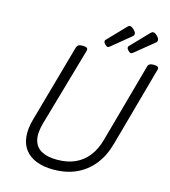

<svg xmlns="http://www.w3.org/2000/svg" viewBox="-174 -1405 1379 1560"><g transform="rotate(15 516.0 -625.0)"><path d="M422 19Q339 19 279 -4.5Q219 -28 184 -72.5Q149 -117 142 -182.5Q135 -248 159 -333L343 -988Q348 -1002 359.5 -1008.5Q371 -1015 394 -1015Q417 -1015 428 -1008Q439 -1001 435 -985L245 -323Q220 -235 234.5 -178Q249 -121 299 -93.5Q349 -66 430 -66Q517 -66 582 -95.5Q647 -125 691 -182Q735 -239 758 -323L942 -988Q946 -1002 957.5 -1008.5Q969 -1015 992 -1015Q1039 -1015 1031 -985L845 -313Q815 -204 756 -130.5Q697 -57 613 -19Q529 19 422 19ZM592 -1058Q581 -1058 568 -1071.5Q555 -1085 555 -1095Q555 -1099 556 -1103Q557 -1107 564 -1113L703 -1258Q708 -1263 712.5 -1266Q717 -1269 723 -1269Q733 -1269 745.5 -1260Q758 -1251 767.5 -1239Q777 -1227 777 -1217Q777 -1210 774.5 -1204.5Q772 -1199 762 -1192L611 -1068Q605 -1064 600.5 -1061Q596 -1058 592 -1058ZM787 -1058Q776 -1058 763 -1071.5Q750 -1085 750 -1095Q750 -1099 751 -1103Q752 -1107 759 -1113L898 -1258Q904 -1263 908.5 -1266Q913 -1269 919 -1269Q929 -1269 941.5 -1260Q954 -1251 963 -1239Q972 -1227 972 -1217Q972 -1210 970 -1204.5Q968 -1199 957 -1191L806 -1068Q801 -1064 796 -1061Q791 -1058 787 -1058Z"/></g></svg>

Font: Playwrite AU NSW
Style: Regular
Weight: 400
Designer: Veronika Burian, José Scaglione
Foundry: TypeTogether
Version: Version 1.002